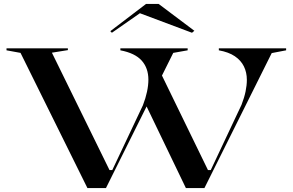

<svg xmlns="http://www.w3.org/2000/svg" viewBox="-20 -953 1483 973"><path d="M922 0 715 -430 795 -582 1034 -91H1048L1204 -422Q1218 -458 1224.5 -489.5Q1231 -521 1231 -548Q1231 -586 1216 -616.5Q1201 -647 1170 -668Q1139 -689 1089 -698V-708H1430V-698L1357 -684L1016 0ZM423 0 84 -685 13 -698V-708H324V-699L243 -686L535 -91H549L704 -419Q718 -455 725 -488Q732 -521 732 -549Q732 -608 698 -646Q664 -684 590 -698V-708H931V-698L858 -685L517 0ZM547 -787 539 -795 720 -933H784L965 -797L953 -787L689 -886Z"/></svg>

Font: Kalnia SemiExpanded
Style: Regular
Weight: 400
Width: 6
Designer: Frida Medrano
Foundry: Frida Medrano
Version: Version 1.105